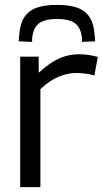

<svg xmlns="http://www.w3.org/2000/svg" viewBox="-20 -769 425 789"><path d="M139 -536V-470Q169 -497 195 -513.5Q221 -530 248 -538Q275 -546 304 -546Q325 -546 345 -543Q365 -540 382 -535L368 -459Q350 -464 330.5 -466.5Q311 -469 294 -469Q259 -469 222.5 -454.5Q186 -440 146 -403V0H63V-536ZM214 -749Q262 -749 295.5 -738Q329 -727 347.5 -699.5Q366 -672 369 -623Q370 -617 370.5 -611Q371 -605 371 -599L317 -597Q317 -601 317 -605Q317 -609 317 -612Q314 -640 303 -657.5Q292 -675 270 -683Q248 -691 214 -691Q180 -691 158.5 -683Q137 -675 126 -657.5Q115 -640 112 -613Q112 -609 112 -605Q112 -601 112 -597L57 -599Q57 -605 57.5 -611.5Q58 -618 59 -624Q62 -670 79.5 -697.5Q97 -725 130 -737Q163 -749 214 -749Z"/></svg>

Font: Georama ExtraCondensed Thin
Style: Regular
Weight: 400
Version: Version 1.001